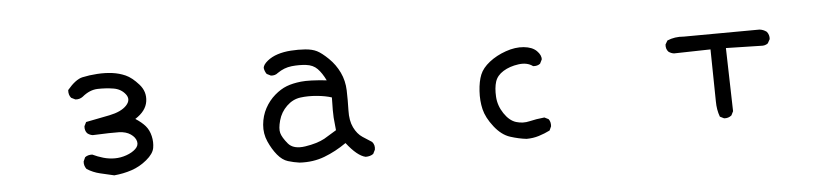

<svg xmlns="http://www.w3.org/2000/svg" viewBox="-38 -723 4076 943"><g transform="rotate(-5 2000.0 -251.5)"><path d="M495 8Q460 0 426 -8Q392 -16 362 -35Q349 -52 351 -73L360 -93Q374 -104 396 -103Q421 -91 448.5 -83Q476 -75 505 -75Q534 -75 562.5 -85Q591 -95 608.5 -111.5Q626 -128 621 -148.5Q616 -169 593.5 -184.5Q571 -200 536 -201Q501 -202 407 -198Q392 -200 380 -210Q368 -224 370 -245L380 -265Q438 -276 497 -288Q556 -300 582 -328Q608 -356 586.5 -383.5Q565 -411 528 -417Q491 -423 451 -422Q411 -421 374 -390Q358 -378 337 -380L317 -390Q304 -405 306 -429Q347 -478 381 -485.5Q415 -493 454.5 -495.5Q494 -498 528.5 -493.5Q563 -489 593.5 -475.5Q624 -462 657 -425Q690 -388 683 -340.5Q676 -293 622 -259Q653 -239 670.5 -218.5Q688 -198 695 -168Q702 -138 697 -109.5Q692 -81 657 -52Q622 -23 581 -9.5Q540 4 495 8Z M1407 25Q1378 21 1350.5 12.5Q1323 4 1299.5 -24.5Q1276 -53 1258.5 -92.5Q1241 -132 1245 -176Q1249 -220 1268.5 -256Q1288 -292 1317.5 -317.5Q1347 -343 1377 -354.5Q1407 -366 1448.5 -370.5Q1490 -375 1575 -366Q1557 -403 1536 -424.5Q1515 -446 1480.5 -450Q1446 -454 1409 -450Q1372 -446 1339 -423Q1325 -411 1304 -413L1284 -423Q1274 -437 1272 -454Q1274 -470 1295.5 -487.5Q1317 -505 1346.5 -514.5Q1376 -524 1412 -526.5Q1448 -529 1482.5 -526.5Q1517 -524 1540 -512.5Q1563 -501 1595.5 -469.5Q1628 -438 1647.5 -397Q1667 -356 1668.5 -308Q1670 -260 1668.5 -209.5Q1667 -159 1683.5 -125Q1700 -91 1726 -74Q1752 -57 1771 -45Q1785 -29 1781 -6L1771 14Q1756 25 1733 25Q1692 16 1640 -51Q1587 -14 1530.5 7.5Q1474 29 1407 25ZM1538 -81 1599 -118Q1595 -155 1593 -180.5Q1591 -206 1593 -280Q1563 -290 1520 -294Q1477 -298 1439 -293Q1401 -288 1371 -259Q1341 -230 1330 -190Q1319 -150 1325 -128Q1331 -106 1357 -74.5Q1383 -43 1442 -52Q1501 -61 1538 -81Z M2528 6Q2491 2 2448.5 -11.5Q2406 -25 2370.5 -70.5Q2335 -116 2325 -158Q2315 -200 2318 -248Q2321 -296 2334 -328Q2347 -360 2382 -387.5Q2417 -415 2464 -431.5Q2511 -448 2553 -444Q2595 -440 2616.5 -418.5Q2638 -397 2636 -376L2626 -356Q2612 -345 2591 -347Q2563 -368 2519.5 -362Q2476 -356 2444.5 -336.5Q2413 -317 2403.5 -287Q2394 -257 2396.5 -213Q2399 -169 2425 -130Q2451 -91 2484 -81Q2517 -71 2550 -79Q2583 -87 2624 -91L2644 -81Q2655 -67 2653 -45L2644 -25Q2618 -12 2589 -3Q2560 6 2528 6Z M3503 -10 3483 -20Q3470 -55 3470 -96.5Q3470 -138 3466 -353L3286 -349Q3271 -351 3259 -360Q3246 -374 3248 -396L3259 -415Q3296 -431 3341 -427L3714 -429Q3733 -427 3749 -415Q3762 -399 3760 -378L3749 -358Q3735 -347 3714 -349L3542 -353L3550 -41L3540 -21Q3524 -8 3503 -10Z"/></g></svg>

Font: Kosefont JP
Style: Regular
Weight: 400
Designer: Nozomi Seto 瀬戸のぞみ
Version: Version 3.00;June 19, 2020